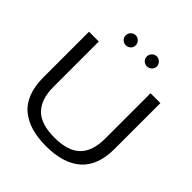

<svg xmlns="http://www.w3.org/2000/svg" viewBox="-247 -1097 1272 1272"><g transform="rotate(45 389.5 -461.0)"><path d="M389.2 8.8Q312 8.8 252 -8.5Q191.9 -25.9 147.2 -62Q102.5 -98.1 78.9 -158.4Q55.2 -218.8 55.2 -300.8V-729H147V-304.2Q147 -188.5 204.6 -129.6Q262.2 -70.8 389.2 -70.8Q514.6 -70.8 573.2 -128.4Q631.8 -186 631.8 -304.2V-729H724.1V-300.8Q724.1 -144 638.4 -67.6Q552.7 8.8 389.2 8.8ZM257.8 -851.1Q244.1 -864.3 244.1 -883.8Q244.1 -903.3 257.8 -917.2Q271.5 -931.2 291 -931.2Q310.5 -931.2 324.2 -917.2Q337.9 -903.3 337.9 -883.8Q337.9 -864.3 324.2 -851.1Q310.5 -837.9 291 -837.9Q271.5 -837.9 257.8 -851.1ZM488.8 -931.2Q507.8 -931.2 522 -917Q536.1 -902.8 536.1 -883.8Q536.1 -864.7 522 -851.3Q507.8 -837.9 488.8 -837.9Q469.2 -837.9 455.6 -851.1Q441.9 -864.3 441.9 -883.8Q441.9 -903.3 455.6 -917.2Q469.2 -931.2 488.8 -931.2Z"/></g></svg>

Font: Lumene Sans Expanded
Style: Regular
Weight: 400
Width: 7
Designer: Deni Anggara
Version: Version 1.003;Glyphs 3.1.2 (3151)